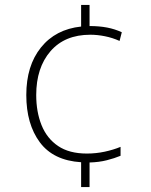

<svg xmlns="http://www.w3.org/2000/svg" viewBox="-20 -744 610 774"><path d="M341 -639Q380 -639 411.5 -633Q443 -627 471 -614L462 -579Q433 -592 402.5 -598Q372 -604 344 -604Q241 -604 183.5 -537.5Q126 -471 126 -361Q126 -293 147.5 -239.5Q169 -186 214 -155.5Q259 -125 330 -125Q367 -125 402 -132.5Q437 -140 466 -152V-116Q442 -106 410.5 -98Q379 -90 341 -89V10H307V-90Q195 -97 140.5 -170.5Q86 -244 86 -361Q86 -479 145 -552.5Q204 -626 307 -637V-724H341Z"/></svg>

Font: Noto Sans Bengali UI ExtraLight
Style: Regular
Weight: 200
Designer: Jelle Bosma - Monotype Design Team
Foundry: Monotype Imaging Inc.
Version: Version 2.003; ttfautohint (v1.8.4.7-5d5b)